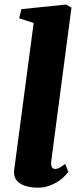

<svg xmlns="http://www.w3.org/2000/svg" viewBox="-20 -826 350 855"><path d="M42.5 -56.2Q42.5 -64.9 43.9 -76.4Q45.4 -87.9 46.4 -93.8L129.9 -723.6L65.4 -744.6L75.2 -785.2L273.4 -805.7L298.3 -792.5L208.5 -110.8Q206.1 -93.8 210 -83.7Q213.9 -73.7 225.6 -73.7Q229.5 -73.7 233.4 -74.5Q237.3 -75.2 242.4 -77.6Q247.6 -80.1 254.2 -84.5Q260.7 -88.9 270.5 -96.2L284.2 -60.5Q280.3 -55.2 269.5 -43.5Q258.8 -31.7 241.7 -20Q224.6 -8.3 200.9 0.7Q177.2 9.8 147.5 9.8Q127.4 9.8 108.9 6.1Q90.3 2.4 75.7 -5.4Q61 -13.2 52 -25.6Q43 -38.1 42.5 -56.2Z"/></svg>

Font: Merriweather UltraBold
Style: Italic
Weight: 900
Italic angle: -7°
Designer: Eben Sorkin ( eben@eyebytes.com )
Foundry: Eben Sorkin ( eben@eyebytes.com )
Version: Version 1.52; ttfautohint (v1.4.1)